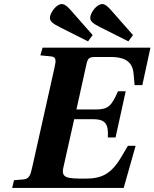

<svg xmlns="http://www.w3.org/2000/svg" viewBox="-20 -927 762 947"><path d="M226 -839C226 -822 241 -810 275 -793L414 -723L437 -754L334 -871C318 -889 302 -907 285 -907C257 -907 226 -862 226 -839ZM425 -839C425 -822 440 -810 474 -793L613 -723L636 -754L533 -871C517 -889 501 -907 484 -907C456 -907 425 -862 425 -839ZM40 0H590L649 -208H611L579 -154C528 -67 480 -46 401 -46C310 -46 280 -48 293 -103L346 -339H440C504 -339 515 -311 512 -249H550L600 -477H562C530 -404 514 -387 451 -387H357L407 -613C414 -642 421 -646 456 -646H525C613 -646 635 -609 639 -562L644 -507H682L722 -692H190L179 -654L230 -649C258 -647 257 -630 249 -594L138 -98C130 -62 123 -44 94 -42L49 -38Z"/></svg>

Font: Heuristica
Style: Bold Italic
Weight: 700
Italic angle: -13°
Version: Version 1.0.1